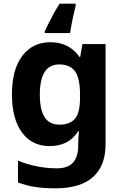

<svg xmlns="http://www.w3.org/2000/svg" viewBox="-20 -786 673 1046"><path d="M255 -556Q305 -556 345 -536Q385 -516 413 -476H417L429 -546H555V1Q555 118 486 179Q417 240 282 240Q224 240 174.5 233Q125 226 78 208V89Q179 131 291 131Q349 131 377.5 100Q406 69 406 7V-4Q406 -21 407.5 -39Q409 -57 410 -71H406Q378 -28 339 -9Q300 10 251 10Q154 10 99.5 -64.5Q45 -139 45 -272Q45 -406 101 -481Q157 -556 255 -556ZM302 -435Q250 -435 223.5 -394Q197 -353 197 -270Q197 -188 223 -147.5Q249 -107 304 -107Q361 -107 388.5 -139.5Q416 -172 416 -253V-271Q416 -359 389 -397Q362 -435 302 -435ZM392 -753Q387 -734 381 -707.5Q375 -681 370 -654.5Q365 -628 362 -606H224V-616Q234 -638 246.5 -662.5Q259 -687 273.5 -713.5Q288 -740 305 -766H392Z"/></svg>

Font: Noto Sans Hanifi Rohingya
Style: Regular
Weight: 400
Designer: Monotype Design Team and DaltonMaag
Foundry: Google LLC
Version: Version 2.101